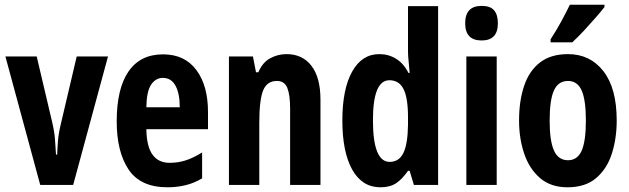

<svg xmlns="http://www.w3.org/2000/svg" viewBox="-20 -879 2675 816"><path d="M151 -93 3 -639H136L201 -363Q211 -321 213.5 -289.5Q216 -258 218 -222H223Q224 -250 226.5 -281.5Q229 -313 239 -354L306 -639H439L291 -93Z M673 -648Q765 -648 814.5 -581.5Q864 -515 864 -403V-330H602Q603 -257 628 -222Q653 -187 701 -187Q737 -187 769.5 -197.5Q802 -208 839 -231V-121Q806 -101 769 -92Q732 -83 692 -83Q577 -83 526.5 -158.5Q476 -234 476 -363Q476 -502 526 -575Q576 -648 673 -648ZM672 -548Q642 -548 622.5 -519.5Q603 -491 602 -423H744Q744 -481 726 -514.5Q708 -548 672 -548Z M1198 -649Q1265 -649 1303.5 -599.5Q1342 -550 1342 -455V-93H1213V-418Q1213 -476 1201 -505.5Q1189 -535 1157 -535Q1115 -535 1098.5 -495Q1082 -455 1082 -357V-93H953V-639H1055L1068 -572H1078Q1096 -614 1128.5 -631.5Q1161 -649 1198 -649Z M1597 -83Q1519 -83 1477 -158Q1435 -233 1435 -367Q1435 -500 1476.5 -574.5Q1518 -649 1592 -649Q1631 -649 1663 -629.5Q1695 -610 1716 -569H1721Q1719 -599 1716.5 -620Q1714 -641 1714 -662V-853H1842V-93H1739L1721 -153H1714Q1689 -117 1663 -100Q1637 -83 1597 -83ZM1636 -191Q1676 -191 1694.5 -229Q1713 -267 1714 -349V-381Q1714 -463 1695 -500.5Q1676 -538 1635 -538Q1565 -538 1565 -368Q1565 -191 1636 -191Z M2027 -854Q2064 -854 2080 -835Q2096 -816 2096 -780Q2096 -707 2027 -707Q1957 -707 1957 -780Q1957 -854 2027 -854ZM2091 -639V-93H1962V-639Z M2601 -367Q2601 -291 2580.5 -226.5Q2560 -162 2514 -122.5Q2468 -83 2392 -83Q2321 -83 2275.5 -122Q2230 -161 2208 -225.5Q2186 -290 2186 -367Q2186 -450 2207.5 -514Q2229 -578 2275 -613.5Q2321 -649 2394 -649Q2488 -649 2544.5 -576.5Q2601 -504 2601 -367ZM2316 -366Q2316 -280 2334.5 -239Q2353 -198 2394 -198Q2434 -198 2452 -238.5Q2470 -279 2470 -367Q2470 -454 2452 -494.5Q2434 -535 2394 -535Q2353 -535 2334.5 -495Q2316 -455 2316 -366ZM2549 -849Q2535 -831 2511.5 -804Q2488 -777 2461.5 -748.5Q2435 -720 2412 -699H2320V-712Q2346 -752 2366 -789Q2386 -826 2402 -859H2549Z"/></svg>

Font: Noto Sans Kannada UI ExtraCondensed
Style: Bold
Weight: 700
Width: 2
Designer: Jelle Bosma - Monotype Design Team
Foundry: Monotype Imaging Inc.
Version: Version 2.005; ttfautohint (v1.8.4.7-5d5b)